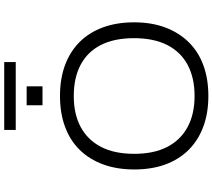

<svg xmlns="http://www.w3.org/2000/svg" viewBox="-70 -954 1032 933"><g transform="rotate(-90 446.5 -488.0)"><path d="M446 8Q363 8 297 -16.5Q231 -41 184.5 -87.5Q138 -134 113.5 -200.5Q89 -267 89 -352Q89 -436 113.5 -503Q138 -570 184 -617Q230 -664 296.5 -688.5Q363 -713 446 -713Q530 -713 596 -688.5Q662 -664 708.5 -617.5Q755 -571 779.5 -504Q804 -437 804 -353Q804 -268 779 -201.5Q754 -135 708 -88Q662 -41 596 -16.5Q530 8 446 8ZM446 -59Q534 -59 597 -92.5Q660 -126 693.5 -191.5Q727 -257 727 -353Q727 -449 694 -514Q661 -579 598 -612.5Q535 -646 446 -646Q358 -646 295.5 -612.5Q233 -579 199 -514Q165 -449 165 -352Q165 -257 198.5 -192Q232 -127 295 -93Q358 -59 446 -59ZM281 -928V-984H611V-928ZM401 -798V-875H493V-798Z"/></g></svg>

Font: Nunito Sans 7pt SemiExpanded Light
Style: Regular
Weight: 300
Width: 6
Designer: Vernon Adams
Foundry: Vernon Adams
Version: Version 3.101;gftools[0.9.27]